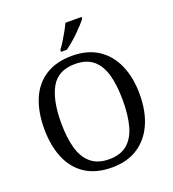

<svg xmlns="http://www.w3.org/2000/svg" viewBox="-164 -1055 1070 1189"><g transform="rotate(-20 371.0 -460.5)"><path d="M371 10Q265 10 195 -36Q125 -82 90.5 -165Q56 -248 56 -359Q56 -470 90.5 -552Q125 -634 195.5 -679.5Q266 -725 372 -725Q473 -725 542.5 -679.5Q612 -634 648.5 -551.5Q685 -469 685 -358Q685 -247 648.5 -164.5Q612 -82 542 -36Q472 10 371 10ZM371 -44Q446 -44 490.5 -81.5Q535 -119 554.5 -189Q574 -259 574 -358Q574 -457 554.5 -527Q535 -597 490.5 -634Q446 -671 372 -671Q260 -671 213.5 -589Q167 -507 167 -358Q167 -259 187 -189Q207 -119 252 -81.5Q297 -44 371 -44ZM317 -784Q332 -803 348 -829Q364 -855 379 -882Q394 -909 404 -931H511V-921Q502 -908 484 -888Q466 -868 443.5 -846Q421 -824 398 -804.5Q375 -785 355 -771H317Z"/></g></svg>

Font: Noto Serif Georgian
Style: Regular
Weight: 400
Designer: Monotype Design Team, Akaki Razmadze
Foundry: Google LLC
Version: Version 2.002